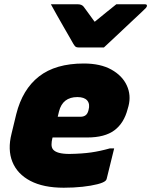

<svg xmlns="http://www.w3.org/2000/svg" viewBox="-20 -861 707 898"><path d="M466 -639H348Q338 -639 333.5 -642.5Q329 -646 323 -656Q317 -667 304.5 -688.5Q292 -710 276.5 -737Q261 -764 245.5 -791.5Q230 -819 218 -841H344Q362 -841 371 -830Q377 -822 389 -805.5Q401 -789 422 -760H424Q458 -788 481 -806.5Q504 -825 524 -841H658Q669 -841 667 -832Q666 -828 662 -823.5Q658 -819 642 -804Q628 -791 603.5 -768Q579 -745 552.5 -720Q526 -695 502.5 -673Q479 -651 466 -639ZM372 -564Q450 -564 501 -535.5Q552 -507 573 -461.5Q594 -416 581 -365L577 -351Q560 -285 515 -251.5Q470 -218 388 -218H226L225 -215Q221 -199 221 -185Q221 -171 228 -162Q245 -141 305 -141Q364 -142 406 -148Q448 -154 494 -167H514Q505 -132 496.5 -96Q488 -60 479 -25Q478 -20 474 -16Q465 -7 436 0.5Q407 8 366 12.5Q325 17 278 17Q183 17 122 -15Q61 -47 38 -104Q15 -161 34 -236L56 -327Q85 -443 162.5 -503.5Q240 -564 372 -564ZM342 -407Q273 -407 256 -340L250 -315H357Q371 -315 380.5 -322Q390 -329 394 -346Q402 -374 388 -391Q374 -407 342 -407Z"/></svg>

Font: Recursive Sn Lnr St Blk
Style: Italic
Weight: 900
Italic angle: -15°
Version: Version 1.079;hotconv 1.0.112;makeotfexe 2.5.65598; ttfautoh